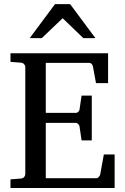

<svg xmlns="http://www.w3.org/2000/svg" viewBox="-20 -936 623 956"><path d="M32.2 0V-43L84 -46.9Q94.7 -47.9 100.3 -54.7Q106 -61.5 106 -68.8V-602.1Q106 -609.4 100.3 -616.2Q94.7 -623 84 -624L32.2 -627.9V-670.9H518.1V-522H458L442.9 -604Q441.9 -611.3 436.8 -617.2Q431.6 -623 424.8 -623H208V-374H357.9Q364.7 -374 370.4 -379.9Q376 -385.7 376 -391.1L386.2 -460H437V-236.8H386.2L376 -306.2Q376 -311.5 370.1 -317.9Q364.3 -324.2 357.9 -324.2H208V-48.8H460.9Q467.3 -48.8 472.7 -55.7Q478 -62.5 479 -67.9L497.1 -167H550.8V0ZM395 -746.1 292 -845.2 188 -746.1H127.9L253.9 -915.5H329.1L455.1 -746.1Z"/></svg>

Font: BabelStone Ogham Pictish
Style: Italic
Weight: 400
Italic angle: -30°
Designer: Andrew West
Foundry: BabelStone
Version: Version 1.02 March 14, 2022